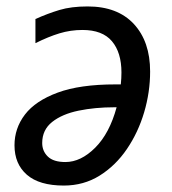

<svg xmlns="http://www.w3.org/2000/svg" viewBox="-20 -566 533 596"><path d="M178 10Q102 10 63.5 -23.5Q25 -57 25 -115Q25 -168 57.5 -210.5Q90 -253 159 -278.5Q228 -304 338 -304H355Q356 -313 356.5 -323Q357 -333 357 -341Q357 -403 327.5 -438Q298 -473 236 -473Q199 -473 164.5 -462.5Q130 -452 90 -432V-507Q128 -524 164.5 -535Q201 -546 252 -546Q345 -546 395.5 -491.5Q446 -437 446 -344Q446 -280 427.5 -217.5Q409 -155 374 -103.5Q339 -52 289.5 -21Q240 10 178 10ZM183 -63Q231 -63 275.5 -107.5Q320 -152 342 -233H335Q275 -233 224 -222.5Q173 -212 142 -187.5Q111 -163 111 -122Q111 -97 128.5 -80Q146 -63 183 -63Z"/></svg>

Font: Noto Sans IKEA
Style: Italic
Weight: 400
Italic angle: -12°
Designer: Monotype Design Team
Foundry: Monotype Imaging Inc.
Version: Version 2.001